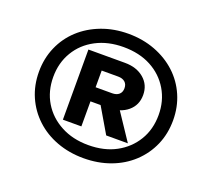

<svg xmlns="http://www.w3.org/2000/svg" viewBox="-109 -907 1003 908"><g transform="rotate(20 392.5 -453.0)"><path d="M392 -140Q320 -140 258 -163Q196 -186 150.5 -228.5Q105 -271 80 -328Q55 -385 55 -453Q55 -520 80 -577.5Q105 -635 150.5 -677Q196 -719 258 -742.5Q320 -766 392 -766Q465 -766 527 -742.5Q589 -719 634.5 -677Q680 -635 705 -577.5Q730 -520 730 -453Q730 -385 705 -328Q680 -271 634.5 -228.5Q589 -186 527 -163Q465 -140 392 -140ZM392 -206Q472 -206 531 -238Q590 -270 623.5 -325.5Q657 -381 657 -453Q657 -524 623.5 -580Q590 -636 531 -667.5Q472 -699 392 -699Q314 -699 254 -667.5Q194 -636 160.5 -580Q127 -524 127 -453Q127 -381 160.5 -325.5Q194 -270 254 -238Q314 -206 392 -206ZM239 -631H332V-278H239ZM423 -404H308V-475H415Q437 -475 449.5 -486Q462 -497 462 -517Q462 -537 449.5 -548Q437 -559 415 -559H308V-631H423Q482 -631 519 -599.5Q556 -568 556 -517Q556 -466 519 -435Q482 -404 423 -404ZM360 -443H456L566 -278H457Z"/></g></svg>

Font: Unbounded SemiBold
Style: Regular
Weight: 600
Designer: Luke Prowse, Jean-Baptiste Morizot, Fátima Lázaro, Florian Runge
Foundry: NaN
Version: Version 1.700